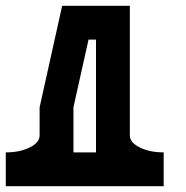

<svg xmlns="http://www.w3.org/2000/svg" viewBox="-20 -645 645 665"><path d="M286.6 -507.8 234.4 -273.4V-117.2H312.5V-507.8ZM117.2 -273.4 195.3 -625H429.7V-175.8Q429.7 -151.4 464.1 -134.3Q498.5 -117.2 546.9 -117.2V0H0V-117.2Q48.3 -117.2 83 -134.3Q117.2 -151.4 117.2 -175.8Z"/></svg>

Font: Leporid
Style: Regular
Weight: 400
Designer: GGBotNet
Foundry: GGBotNet
Version: 1.00